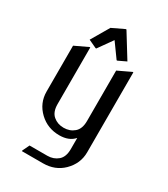

<svg xmlns="http://www.w3.org/2000/svg" viewBox="-232 -871 1041 1187"><g transform="rotate(30 288.0 -277.5)"><path d="M73.2 -185.5V-512.7L166 -556.6H170.9V-152.3Q170.9 -96.2 201.4 -70.1Q231.9 -43.9 275.9 -43.9Q319.8 -43.9 350.3 -70.1Q380.9 -96.2 380.9 -152.3V-512.7L473.6 -556.6H478.5V14.6Q478.5 95.2 418 154.8Q361.3 210 275.9 210H125.5V205.1L148.9 156.2H275.9Q319.8 156.2 350.6 129.9Q380.9 104 380.9 47.9V-31.7Q344.7 9.8 275.9 9.8Q192.4 9.8 133.8 -45.4Q73.2 -103 73.2 -185.5ZM143.6 -596.2 218.3 -723.6 304.2 -764.6H309.1L413.1 -596.2L356.4 -569.3H351.6L278.3 -670.9L206.1 -569.3H201.2Z"/></g></svg>

Font: Nova Slim
Style: Book
Weight: 400
Version: Version 2.000